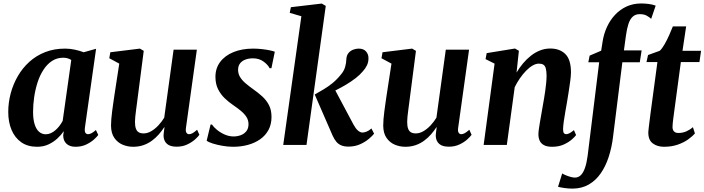

<svg xmlns="http://www.w3.org/2000/svg" viewBox="-20 -835 4058 1106"><path d="M469 -99Q466.5 -78 472 -70Q477.5 -62 487.5 -62Q496 -62 506.8 -67.5Q517.5 -73 532.5 -86L546 -57.5Q539 -47.5 521 -31.2Q503 -15 476 -2.2Q449 10.5 414.5 10.5Q382 10.5 363.2 -6.8Q344.5 -24 344 -55L347.5 -79.5Q332.5 -57.5 310.2 -37Q288 -16.5 259 -3Q230 10.5 193.5 10.5Q139.5 10.5 102.5 -15.5Q65.5 -41.5 46.5 -86.8Q27.5 -132 27.5 -189.5Q27.5 -243.5 41.5 -296.5Q55.5 -349.5 82.5 -396.2Q109.5 -443 149 -478.8Q188.5 -514.5 240.2 -534.8Q292 -555 355 -555Q382.5 -555 411.5 -548.8Q440.5 -542.5 462 -534L533.5 -554ZM390.5 -489.5Q381.5 -495.5 370 -499Q358.5 -502.5 344.5 -502.5Q307.5 -502.5 279 -483.5Q250.5 -464.5 229.8 -432.2Q209 -400 196 -359.2Q183 -318.5 176.8 -275Q170.5 -231.5 170.5 -190Q170.5 -147 179.8 -118.2Q189 -89.5 205.5 -75.5Q222 -61.5 243.5 -61.5Q258.5 -61.5 272.5 -67.8Q286.5 -74 299.2 -85Q312 -96 322.5 -109.8Q333 -123.5 341 -138.5Z M747 10.5Q714.5 10.5 685.8 -1.8Q657 -14 638.5 -40.8Q620 -67.5 619.5 -111Q619.5 -128 621.2 -149.2Q623 -170.5 626 -194Q629 -217.5 632.5 -241.2Q636 -265 639 -286L667 -468.5L609.5 -499.5L615.5 -534L786 -555L808 -542L775 -287Q772.5 -266.5 769.5 -244.2Q766.5 -222 763.8 -201Q761 -180 759.2 -162.5Q757.5 -145 757.5 -133.5Q757.5 -109 762.8 -94.2Q768 -79.5 779 -73Q790 -66.5 807 -66.5Q829.5 -66.5 851.5 -79.5Q873.5 -92.5 892.8 -113.2Q912 -134 926 -157L980 -549H1114L1051 -97.5Q1048.5 -79 1054 -70.5Q1059.5 -62 1069 -62Q1078 -62 1088.5 -67.5Q1099 -73 1115.5 -87.5L1128.5 -58.5Q1121.5 -48 1103.5 -31.8Q1085.5 -15.5 1058.5 -2.8Q1031.5 10 997.5 10Q960.5 10 942.5 -5.8Q924.5 -21.5 922.5 -47.5Q922 -50.5 922.2 -56.8Q922.5 -63 923.5 -70.8Q924.5 -78.5 925.5 -86.5Q926.5 -94.5 927.5 -101.5L926 -102Q912.5 -81.5 895 -61.2Q877.5 -41 855.5 -24.8Q833.5 -8.5 806.5 1Q779.5 10.5 747 10.5Z M1543.5 -442H1533Q1524.5 -460.5 1499 -479.8Q1473.5 -499 1436.5 -499Q1413.5 -499 1394.2 -492Q1375 -485 1363.5 -470.8Q1352 -456.5 1351.5 -434.5Q1351 -412 1361.8 -393.2Q1372.5 -374.5 1392.2 -357.2Q1412 -340 1438 -321.5Q1466.5 -301.5 1490.5 -279.8Q1514.5 -258 1529.2 -229.8Q1544 -201.5 1544 -161.5Q1544 -119 1526.8 -86.8Q1509.5 -54.5 1479 -33Q1448.5 -11.5 1408.5 -0.5Q1368.5 10.5 1323 10.5Q1293.5 10.5 1261.8 5Q1230 -0.5 1205 -8.5Q1180 -16.5 1170.5 -24.5L1193 -117.5H1201Q1211 -102.5 1230.2 -86.8Q1249.5 -71 1274.5 -60Q1299.5 -49 1325.5 -49Q1347 -49 1366.8 -56.2Q1386.5 -63.5 1399 -79.2Q1411.5 -95 1411.5 -119.5Q1411.5 -142.5 1399.8 -161Q1388 -179.5 1367.5 -196.5Q1347 -213.5 1320.5 -231.5Q1297.5 -247 1274.5 -269Q1251.5 -291 1236.2 -321.2Q1221 -351.5 1221 -392.5Q1221 -442 1248.5 -478.5Q1276 -515 1325.2 -535Q1374.5 -555 1438.5 -555Q1464 -555 1489.8 -552Q1515.5 -549 1535.2 -544.8Q1555 -540.5 1563 -537Z M1611.5 0 1716 -741.5 1649 -761 1655.5 -793.5 1833.5 -814.5 1856.5 -801 1745.5 0ZM1987 9.5Q1963.5 9.5 1946.2 2.5Q1929 -4.5 1917 -19Q1905 -33.5 1895.5 -55L1793 -290.5Q1820 -306 1845.2 -321Q1870.5 -336 1895.2 -356Q1920 -376 1945 -407Q1961.5 -426.5 1968 -449Q1974.5 -471.5 1975 -492.5Q1976 -515.5 1987.2 -529.2Q1998.5 -543 2014.8 -549Q2031 -555 2046 -555Q2074 -555 2088.2 -539Q2102.5 -523 2102.5 -501Q2103 -477.5 2093.5 -458.2Q2084 -439 2070 -424Q2053.5 -404 2028.2 -384.5Q2003 -365 1974.5 -348Q1946 -331 1918.2 -317.2Q1890.5 -303.5 1868.5 -294L1898 -339.5L2016.5 -117Q2029 -94 2042.2 -82.8Q2055.5 -71.5 2068 -71.5Q2078 -71.5 2092 -77Q2106 -82.5 2119.5 -95L2135 -65Q2125.5 -52.5 2104.5 -34.8Q2083.5 -17 2053.8 -3.8Q2024 9.5 1987 9.5Z M2315 10.5Q2282.5 10.5 2253.8 -1.8Q2225 -14 2206.5 -40.8Q2188 -67.5 2187.5 -111Q2187.5 -128 2189.2 -149.2Q2191 -170.5 2194 -194Q2197 -217.5 2200.5 -241.2Q2204 -265 2207 -286L2235 -468.5L2177.5 -499.5L2183.5 -534L2354 -555L2376 -542L2343 -287Q2340.5 -266.5 2337.5 -244.2Q2334.5 -222 2331.8 -201Q2329 -180 2327.2 -162.5Q2325.5 -145 2325.5 -133.5Q2325.5 -109 2330.8 -94.2Q2336 -79.5 2347 -73Q2358 -66.5 2375 -66.5Q2397.5 -66.5 2419.5 -79.5Q2441.5 -92.5 2460.8 -113.2Q2480 -134 2494 -157L2548 -549H2682L2619 -97.5Q2616.5 -79 2622 -70.5Q2627.5 -62 2637 -62Q2646 -62 2656.5 -67.5Q2667 -73 2683.5 -87.5L2696.5 -58.5Q2689.5 -48 2671.5 -31.8Q2653.5 -15.5 2626.5 -2.8Q2599.5 10 2565.5 10Q2528.5 10 2510.5 -5.8Q2492.5 -21.5 2490.5 -47.5Q2490 -50.5 2490.2 -56.8Q2490.5 -63 2491.5 -70.8Q2492.5 -78.5 2493.5 -86.5Q2494.5 -94.5 2495.5 -101.5L2494 -102Q2480.5 -81.5 2463 -61.2Q2445.5 -41 2423.5 -24.8Q2401.5 -8.5 2374.5 1Q2347.5 10.5 2315 10.5Z M2955.5 -417Q2972 -445 2993 -470Q3014 -495 3038.5 -514.2Q3063 -533.5 3091 -544.5Q3119 -555.5 3150 -555.5Q3204.5 -555.5 3236.8 -523.5Q3269 -491.5 3269 -418.5Q3269 -399.5 3265 -369.2Q3261 -339 3255.8 -306.2Q3250.5 -273.5 3246 -245.5Q3241.5 -220 3236.5 -191.5Q3231.5 -163 3227.8 -136.8Q3224 -110.5 3223.5 -91.5Q3223.5 -74 3228.5 -68Q3233.5 -62 3240.5 -62Q3249.5 -62 3260 -67.2Q3270.5 -72.5 3286 -85.5L3298.5 -57Q3292.5 -48 3274.5 -32Q3256.5 -16 3228 -2.8Q3199.5 10.5 3160.5 10.5Q3130.5 10.5 3113 0.8Q3095.5 -9 3088.5 -25.2Q3081.5 -41.5 3081.5 -61Q3081.5 -73 3084 -91Q3086.5 -109 3090.2 -130.8Q3094 -152.5 3098 -175.2Q3102 -198 3105.5 -219Q3109.5 -240.5 3113.5 -264.5Q3117.5 -288.5 3121 -312.8Q3124.5 -337 3126.5 -359.5Q3128.5 -382 3128.5 -401Q3128 -427 3123.8 -441.8Q3119.5 -456.5 3109.8 -462.5Q3100 -468.5 3084 -468.5Q3067 -468.5 3048 -457.5Q3029 -446.5 3010.2 -427.2Q2991.5 -408 2974.8 -383.8Q2958 -359.5 2945 -333L2899.5 0H2766L2829 -468.5L2777 -494.5L2783.5 -529L2946.5 -555.5L2969 -542.5Z M3451 -594Q3458 -640 3476.5 -680Q3495 -720 3523.5 -750.2Q3552 -780.5 3589.8 -797.8Q3627.5 -815 3673.5 -815Q3695 -815 3716.8 -812.2Q3738.5 -809.5 3757 -802.5L3731 -726.5Q3721.5 -735.5 3705.8 -744.5Q3690 -753.5 3665.5 -753.5Q3640.5 -753.5 3624.8 -739Q3609 -724.5 3600 -697Q3591 -669.5 3585.5 -629L3574 -544.5H3676L3665.5 -476.5H3565L3511.5 -47.5Q3504 15 3486.2 69.2Q3468.5 123.5 3440 164.2Q3411.5 205 3371.5 228Q3331.5 251 3279 251.5Q3254 251.5 3230.8 248Q3207.5 244.5 3194.5 241L3218.5 164Q3223 167.5 3236.2 173.2Q3249.5 179 3264.8 183.5Q3280 188 3291.5 188Q3311.5 188 3325.8 174Q3340 160 3349.8 132Q3359.5 104 3365 62.5L3431.5 -476.5H3369L3376.5 -514.5L3443 -543Z M3862.5 -183.5Q3860 -165 3858.2 -150.8Q3856.5 -136.5 3855.2 -125Q3854 -113.5 3854 -103.5Q3854 -86.5 3862.8 -77.8Q3871.5 -69 3887.5 -69Q3912.5 -69 3933.5 -78.2Q3954.5 -87.5 3971.5 -102.5L3983 -66.5Q3968 -49 3943 -31.2Q3918 -13.5 3883.2 -1.5Q3848.5 10.5 3804.5 10.5Q3766.5 10.5 3740.2 -9Q3714 -28.5 3714.5 -73.5Q3715 -78 3715.5 -85Q3716 -92 3717.5 -103.8Q3719 -115.5 3721.2 -134Q3723.5 -152.5 3727 -180L3767 -477.5H3704L3713 -518L3780.5 -542.5Q3794 -555 3808 -579.5Q3822 -604 3834.5 -632Q3847 -660 3856 -683H3932.5L3911.5 -542.5H4018.5L4009 -477.5H3902Z"/></svg>

Font: Merriweather 48pt
Style: Bold Italic
Weight: 700
Italic angle: -7.8°
Version: Version 2.101